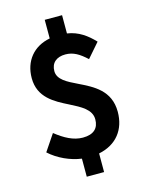

<svg xmlns="http://www.w3.org/2000/svg" viewBox="-126 -822 773 1006"><g transform="rotate(-15 261.0 -318.5)"><path d="M45 -71C92 -28 157 1 217 9V107H311V6C409 -14 462 -84 462 -180C462 -296 375 -338 299 -375C245 -401 196 -425 196 -471C196 -516 226 -541 274 -541C317 -541 349 -521 388 -485L455 -562C416 -603 372 -636 311 -645V-744H217V-643C127 -626 72 -559 72 -466C72 -361 153 -319 227 -282C284 -253 338 -226 338 -172C338 -124 310 -96 251 -96C200 -96 153 -122 105 -160Z"/></g></svg>

Font: Source Sans Pro SemBd
Style: Regular
Weight: 700
Designer: Paul D. Hunt
Foundry: Adobe Systems Incorporated
Version: Version 2.020;PS 2.0;hotconv 1.0.86;makeotf.lib2.5.63406